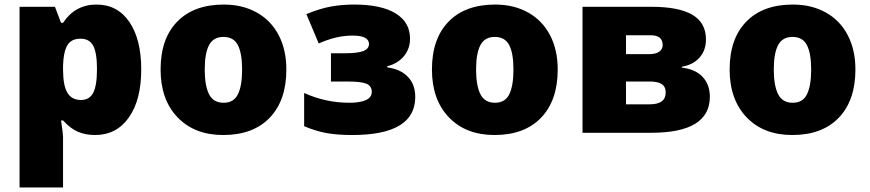

<svg xmlns="http://www.w3.org/2000/svg" viewBox="-20 -583 3819 843"><path d="M397.9 9.8Q356 9.8 322.8 -4.2Q289.6 -18.1 256.8 -54.2H248Q256.8 3.9 256.8 18.1V240.2H65.9V-553.2H221.2L248 -482.9H256.8Q310.1 -563 403.8 -563Q495.6 -563 547.9 -486.8Q600.1 -410.6 600.1 -277.8Q600.1 -144 545.7 -67.1Q491.2 9.8 397.9 9.8ZM334 -413.1Q292 -413.1 275.1 -383.1Q258.3 -353 256.8 -293.9V-278.8Q256.8 -207.5 275.9 -175.8Q294.9 -144 335.9 -144Q372.6 -144 389.2 -175.5Q405.8 -207 405.8 -279.8Q405.8 -351.1 389.2 -382.1Q372.6 -413.1 334 -413.1Z M1237.3 -277.8Q1237.3 -142.1 1164.3 -66.2Q1091.3 9.8 960 9.8Q834 9.8 759.5 -67.9Q685.1 -145.5 685.1 -277.8Q685.1 -413.1 758.1 -488Q831.1 -563 962.9 -563Q1044.4 -563 1106.9 -528.3Q1169.4 -493.7 1203.4 -429Q1237.3 -364.3 1237.3 -277.8ZM878.9 -277.8Q878.9 -206.5 897.9 -169.2Q917 -131.8 961.9 -131.8Q1006.3 -131.8 1024.7 -169.2Q1043 -206.5 1043 -277.8Q1043 -348.6 1024.4 -384.8Q1005.9 -420.9 960.9 -420.9Q917 -420.9 897.9 -385Q878.9 -349.1 878.9 -277.8Z M1493.2 -349.1Q1550.3 -349.1 1575.2 -358.9Q1600.1 -368.7 1600.1 -390.1Q1600.1 -426.8 1527.3 -426.8Q1456.5 -426.8 1379.4 -392.1L1325.2 -521Q1384.3 -545.4 1432.4 -554.2Q1480.5 -563 1535.2 -563Q1653.8 -563 1717 -524.2Q1780.3 -485.4 1780.3 -413.1Q1780.3 -368.7 1753.2 -336.2Q1726.1 -303.7 1680.2 -292V-287.1Q1738.8 -279.3 1771 -245.6Q1803.2 -211.9 1803.2 -157.2Q1803.2 9.8 1526.4 9.8Q1465.3 9.8 1417.7 2Q1370.1 -5.9 1315.4 -28.8V-174.8Q1409.7 -131.8 1515.1 -131.8Q1560.5 -131.8 1586.4 -143.6Q1612.3 -155.3 1612.3 -179.2Q1612.3 -205.6 1589.1 -215.3Q1565.9 -225.1 1505.4 -225.1H1433.1V-349.1Z M2428.7 -277.8Q2428.7 -142.1 2355.7 -66.2Q2282.7 9.8 2151.4 9.8Q2025.4 9.8 1950.9 -67.9Q1876.5 -145.5 1876.5 -277.8Q1876.5 -413.1 1949.5 -488Q2022.5 -563 2154.3 -563Q2235.8 -563 2298.3 -528.3Q2360.8 -493.7 2394.8 -429Q2428.7 -364.3 2428.7 -277.8ZM2070.3 -277.8Q2070.3 -206.5 2089.4 -169.2Q2108.4 -131.8 2153.3 -131.8Q2197.8 -131.8 2216.1 -169.2Q2234.4 -206.5 2234.4 -277.8Q2234.4 -348.6 2215.8 -384.8Q2197.3 -420.9 2152.3 -420.9Q2108.4 -420.9 2089.4 -385Q2070.3 -349.1 2070.3 -277.8Z M3079.6 -410.2Q3079.6 -361.8 3051.3 -330.1Q3022.9 -298.3 2973.6 -290V-286.1Q3033.2 -279.3 3064.9 -245.4Q3096.7 -211.4 3096.7 -158.2Q3096.7 0 2838.9 0H2537.6V-553.2H2839.8Q2960.4 -553.2 3020 -518.1Q3079.6 -482.9 3079.6 -410.2ZM2902.8 -176.8Q2902.8 -202.6 2885.3 -213.9Q2867.7 -225.1 2834.5 -225.1H2728.5V-125H2832.5Q2902.8 -125 2902.8 -176.8ZM2889.6 -384.8Q2889.6 -428.2 2836.9 -428.2H2728.5V-345.2H2829.6Q2859.9 -345.2 2874.8 -356.4Q2889.6 -367.7 2889.6 -384.8Z M3735.8 -277.8Q3735.8 -142.1 3662.8 -66.2Q3589.8 9.8 3458.5 9.8Q3332.5 9.8 3258.1 -67.9Q3183.6 -145.5 3183.6 -277.8Q3183.6 -413.1 3256.6 -488Q3329.6 -563 3461.4 -563Q3543 -563 3605.5 -528.3Q3668 -493.7 3701.9 -429Q3735.8 -364.3 3735.8 -277.8ZM3377.4 -277.8Q3377.4 -206.5 3396.5 -169.2Q3415.5 -131.8 3460.4 -131.8Q3504.9 -131.8 3523.2 -169.2Q3541.5 -206.5 3541.5 -277.8Q3541.5 -348.6 3522.9 -384.8Q3504.4 -420.9 3459.5 -420.9Q3415.5 -420.9 3396.5 -385Q3377.4 -349.1 3377.4 -277.8Z"/></svg>

Font: OpenSansExtrabold
Style: Regular
Weight: 800
Foundry: Ascender Corporation
Version: Version 1.10